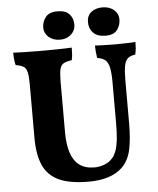

<svg xmlns="http://www.w3.org/2000/svg" viewBox="-59 -919 805 978"><g transform="rotate(-5 344.0 -430.0)"><path d="M585.6 -273.8Q585.6 -187.8 573.7 -133.7Q561.8 -79.6 526.8 -45.6Q496.6 -17.6 453.8 -4.3Q411 9 355.8 9Q258 9 202.1 -17.3Q146.2 -43.6 122.5 -98.2Q98.8 -152.8 98.8 -235.8V-511.2Q98.8 -552.8 93.7 -573.8Q88.6 -594.8 74.9 -602.8Q61.2 -610.8 35.6 -615Q32 -628.6 30.4 -644.9Q28.8 -661.2 28.8 -679Q48.8 -678 84.6 -677Q120.4 -676 156.8 -676Q174.8 -676 199.2 -676Q223.6 -676 248.8 -676.5Q274 -677 295.2 -677.5Q316.4 -678 328 -679Q328 -660.6 327 -644.9Q326 -629.2 322.4 -615Q294.6 -611.2 280.5 -603.2Q266.4 -595.2 261.4 -574.4Q256.4 -553.6 256.4 -511.2V-251.6Q256.4 -191.6 269.9 -148.8Q283.4 -106 312.9 -83.4Q342.4 -60.8 391.6 -60.8Q414.8 -60.8 441.2 -70.2Q467.6 -79.6 485.6 -101.8Q496.8 -116 504.3 -136.7Q511.8 -157.4 515.7 -191.1Q519.6 -224.8 519.6 -276.6V-483.8Q519.6 -533 513.7 -560.1Q507.8 -587.2 493.3 -599.2Q478.8 -611.2 452.4 -615Q449.4 -633 448.1 -648.4Q446.8 -663.8 446.8 -679Q459.6 -678 478.5 -677.5Q497.4 -677 517.3 -676.5Q537.2 -676 551.6 -676Q578.2 -676 606.3 -677Q634.4 -678 653.8 -679Q653.8 -663 652.5 -647.3Q651.2 -631.6 647 -615Q622.2 -612.4 608.9 -600.6Q595.6 -588.8 590.6 -562.6Q585.6 -536.4 585.6 -489.2ZM505.8 -724.2Q464.2 -724.2 442.9 -745.6Q421.6 -767 421.6 -801Q421.6 -833.4 443.7 -851.4Q465.8 -869.4 501.6 -869.4Q536.8 -869.4 559.7 -850Q582.6 -830.6 582.6 -801Q582.6 -771.6 565.2 -747.9Q547.8 -724.2 505.8 -724.2ZM273.2 -724.2Q237.4 -724.2 214.8 -744.1Q192.2 -764 192.2 -792.6Q192.2 -822.4 210.6 -845.9Q229 -869.4 270.6 -869.4Q313.2 -869.4 332.4 -848Q351.6 -826.6 351.6 -794.6Q351.6 -765 329.3 -744.6Q307 -724.2 273.2 -724.2Z"/></g></svg>

Font: Vollkorn
Style: Regular
Weight: 400
Designer: Friedrich Althausen
Foundry: Friedrich Althausen
Version: Version 4.104